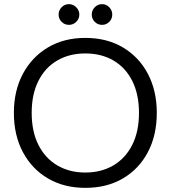

<svg xmlns="http://www.w3.org/2000/svg" viewBox="-20 -895 824 927"><path d="M392 12Q289 12 211.5 -33.5Q134 -79 90.5 -160.5Q47 -242 47 -350Q47 -457 90.5 -538.5Q134 -620 211.5 -666Q289 -712 392 -712Q496 -712 573.5 -666Q651 -620 694 -538.5Q737 -457 737 -350Q737 -242 694 -160.5Q651 -79 573.5 -33.5Q496 12 392 12ZM392 -62Q469 -62 527.5 -96.5Q586 -131 618.5 -195.5Q651 -260 651 -350Q651 -440 618.5 -504.5Q586 -569 527.5 -603Q469 -637 392 -637Q315 -637 256.5 -603Q198 -569 165.5 -504.5Q133 -440 133 -350Q133 -260 165.5 -195.5Q198 -131 256.5 -96.5Q315 -62 392 -62ZM313 -775Q292 -775 277.5 -789.5Q263 -804 263 -825Q263 -845 277.5 -860Q292 -875 313 -875Q333 -875 348 -860Q363 -845 363 -825Q363 -804 348 -789.5Q333 -775 313 -775ZM473 -775Q452 -775 437.5 -789.5Q423 -804 423 -825Q423 -845 437.5 -860Q452 -875 473 -875Q493 -875 507.5 -860Q522 -845 522 -825Q522 -804 507.5 -789.5Q493 -775 473 -775Z"/></svg>

Font: DM Sans 24pt
Style: Regular
Weight: 400
Designer: Colophon Foundry, Jonny Pinhorn
Foundry: Colophon Foundry
Version: Version 4.004;gftools[0.9.30]